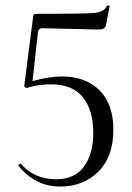

<svg xmlns="http://www.w3.org/2000/svg" viewBox="-20 -676 486 708"><path d="M208 -394Q296 -394 347 -343Q398 -292 398 -198Q398 -98 342.5 -43Q287 12 202 12Q112 12 49 -63Q45 -69 54 -72Q57 -73 58 -71Q107 -15 187 -15Q256 -15 290 -62Q324 -109 324 -186Q324 -269 286 -317Q248 -365 168 -365Q121 -365 80 -352Q68 -352 70 -364L102 -613Q103 -620 105 -622.5Q107 -625 115 -625Q297 -625 330.5 -628.5Q364 -632 374 -654Q374 -655 377 -655.5Q380 -656 382.5 -654.5Q385 -653 384 -651L371 -585Q368 -567 345 -567L136 -572Q123 -572 120 -558L100 -377Q161 -394 208 -394Z"/></svg>

Font: Cormorant Infant
Style: Regular
Weight: 400
Designer: Christian Thalmann (Catharsis Fonts)
Version: Version 1.000;PS 002.000;hotconv 1.0.88;makeotf.lib2.5.64775